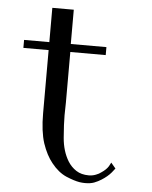

<svg xmlns="http://www.w3.org/2000/svg" viewBox="-54 -793 668 844"><g transform="rotate(5 280.5 -370.5)"><path d="M460 -92.8Q460 -92.8 451.2 -76.2Q441.4 -60.5 420.9 -46.9Q411.1 -39.1 397.5 -34.2Q382.8 -28.3 366.2 -28.3Q333 -28.3 310.5 -43Q288.1 -57.6 273.4 -81.1Q247.1 -124 242.2 -183.6Q237.3 -243.2 237.3 -282.2Q237.3 -294.9 238.3 -337.9Q238.3 -380.9 238.3 -436.5Q238.3 -466.8 238.3 -498Q238.3 -530.3 238.3 -561.5Q290 -561.5 394.5 -561.5Q394.5 -573.2 394.5 -596.7Q341.8 -596.7 237.3 -596.7Q237.3 -660.2 237.3 -704.1Q237.3 -748 237.3 -748Q206.1 -748 142.6 -748Q142.6 -698.2 142.6 -596.7Q105.5 -596.7 31.2 -596.7Q31.2 -585 31.2 -561.5Q68.4 -561.5 142.6 -561.5Q142.6 -467.8 142.6 -282.2Q142.6 -203.1 159.2 -151.4Q176.8 -99.6 203.1 -67.4Q233.4 -29.3 269.5 -13.7Q304.7 1 328.1 4.9Q341.8 6.8 349.6 6.8Q356.4 6.8 356.4 6.8Q376 6.8 392.6 1Q410.2 -5.9 423.8 -14.6Q450.2 -31.2 465.8 -49.8Q480.5 -68.4 480.5 -68.4Q473.6 -76.2 460 -92.8Z"/></g></svg>

Font: Suave
Style: Regular
Weight: 400
Designer: Manu Ambady
Version: Version 1.0